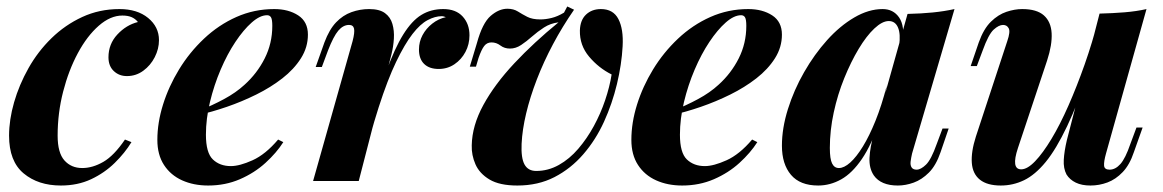

<svg xmlns="http://www.w3.org/2000/svg" viewBox="-20 -559 3591 593"><path d="M358 -511Q321 -511 285 -479.5Q249 -448 220.5 -395Q192 -342 175 -276Q158 -210 158 -140Q158 -87 179 -63.5Q200 -40 234 -40Q266 -40 299 -59Q332 -78 366 -128L386 -120Q366 -87 334.5 -56Q303 -25 261.5 -5.5Q220 14 168 14Q98 14 53 -23.5Q8 -61 8 -140Q8 -189 23.5 -243Q39 -297 68 -348.5Q97 -400 139 -441Q181 -482 234 -506.5Q287 -531 349 -531Q404 -531 437.5 -503.5Q471 -476 471 -435Q471 -408 458 -382.5Q445 -357 422.5 -340.5Q400 -324 372 -324Q348 -324 331.5 -339.5Q315 -355 315 -382Q315 -423 342.5 -452.5Q370 -482 406 -491Q398 -501 386.5 -506Q375 -511 358 -511Z M594 -217Q635 -233 672 -253Q709 -273 735 -297Q774 -332 797.5 -378.5Q821 -425 821 -479Q821 -499 817 -505.5Q813 -512 805 -512Q783 -512 757.5 -489.5Q732 -467 707 -429.5Q682 -392 661.5 -344Q641 -296 628.5 -244Q616 -192 616 -143Q616 -87 637.5 -66.5Q659 -46 693 -46Q720 -46 760 -64Q800 -82 839 -128L855 -120Q834 -87 800 -56Q766 -25 721 -5.5Q676 14 623 14Q578 14 542.5 -2Q507 -18 486.5 -49.5Q466 -81 466 -127Q466 -180 483.5 -236Q501 -292 533 -344.5Q565 -397 610 -439.5Q655 -482 710 -506.5Q765 -531 827 -531Q871 -531 901 -511.5Q931 -492 931 -452Q931 -413 909.5 -379Q888 -345 852 -317Q816 -289 771.5 -267Q727 -245 680.5 -229Q634 -213 593 -204Z M1088 0H947L1069 -432Q1076 -459 1073.5 -470.5Q1071 -482 1058 -482Q1040 -482 1025 -464.5Q1010 -447 993 -403L974 -352H955L982 -428Q997 -468 1018 -490Q1039 -512 1065.5 -521.5Q1092 -531 1120 -531Q1152 -531 1169 -518.5Q1186 -506 1192 -485Q1198 -464 1196.5 -439.5Q1195 -415 1189 -391ZM1344 -509Q1324 -509 1301 -497Q1278 -485 1254 -454Q1230 -423 1203.5 -368Q1177 -313 1149.5 -227.5Q1122 -142 1093 -21L1115 -156Q1147 -266 1173 -338Q1199 -410 1225.5 -452.5Q1252 -495 1281.5 -513Q1311 -531 1349 -531Q1388 -531 1409 -508Q1430 -485 1430 -450Q1430 -422 1417.5 -398.5Q1405 -375 1383.5 -360.5Q1362 -346 1335 -346Q1306 -346 1290 -361.5Q1274 -377 1274 -406Q1274 -430 1285 -450.5Q1296 -471 1315 -486Q1334 -501 1357 -506Q1354 -507 1351 -508Q1348 -509 1344 -509Z M1869 -329Q1829 -349 1799.5 -384Q1770 -419 1771 -465Q1772 -497 1790 -514Q1808 -531 1836 -531Q1874 -531 1890 -500Q1906 -469 1903 -416Q1900 -360 1885.5 -299.5Q1871 -239 1845.5 -183Q1820 -127 1781.5 -82.5Q1743 -38 1692.5 -12Q1642 14 1578 14Q1523 14 1492 -4.5Q1461 -23 1448.5 -51.5Q1436 -80 1437 -110Q1438 -171 1473 -235Q1508 -299 1568.5 -363.5Q1629 -428 1705 -490Q1680 -487 1660 -474Q1640 -461 1623 -446Q1606 -431 1589.5 -420Q1573 -409 1555 -409Q1538 -409 1525.5 -418.5Q1513 -428 1498 -428Q1484 -428 1475.5 -417Q1467 -406 1458 -380L1450 -353H1431L1453 -426Q1470 -488 1495.5 -510Q1521 -532 1547 -532Q1566 -532 1579.5 -523.5Q1593 -515 1608.5 -507Q1624 -499 1649 -499Q1665 -499 1683.5 -503.5Q1702 -508 1722 -520L1732 -539L1753 -529Q1717 -477 1688 -422.5Q1659 -368 1638 -313.5Q1617 -259 1605 -208.5Q1593 -158 1591 -115Q1589 -71 1600 -51Q1611 -31 1636 -31Q1673 -31 1706 -49.5Q1739 -68 1766 -99.5Q1793 -131 1814 -169.5Q1835 -208 1849 -249.5Q1863 -291 1869 -329Z M2058 -217Q2099 -233 2136 -253Q2173 -273 2199 -297Q2238 -332 2261.5 -378.5Q2285 -425 2285 -479Q2285 -499 2281 -505.5Q2277 -512 2269 -512Q2247 -512 2221.5 -489.5Q2196 -467 2171 -429.5Q2146 -392 2125.5 -344Q2105 -296 2092.5 -244Q2080 -192 2080 -143Q2080 -87 2101.5 -66.5Q2123 -46 2157 -46Q2184 -46 2224 -64Q2264 -82 2303 -128L2319 -120Q2298 -87 2264 -56Q2230 -25 2185 -5.5Q2140 14 2087 14Q2042 14 2006.5 -2Q1971 -18 1950.5 -49.5Q1930 -81 1930 -127Q1930 -180 1947.5 -236Q1965 -292 1997 -344.5Q2029 -397 2074 -439.5Q2119 -482 2174 -506.5Q2229 -531 2291 -531Q2335 -531 2365 -511.5Q2395 -492 2395 -452Q2395 -413 2373.5 -379Q2352 -345 2316 -317Q2280 -289 2235.5 -267Q2191 -245 2144.5 -229Q2098 -213 2057 -204Z M2571 -40Q2587 -40 2606 -57Q2625 -74 2645 -106.5Q2665 -139 2684 -186Q2703 -233 2719 -295L2697 -186Q2672 -112 2642 -68Q2612 -24 2578 -5Q2544 14 2507 14Q2451 14 2423 -19Q2395 -52 2395 -109Q2395 -163 2413.5 -222Q2432 -281 2463.5 -336Q2495 -391 2534.5 -435Q2574 -479 2618.5 -505Q2663 -531 2706 -531Q2739 -531 2757 -505Q2775 -479 2768 -424L2757 -418Q2762 -454 2753.5 -474Q2745 -494 2725 -494Q2705 -494 2680.5 -471Q2656 -448 2632 -408Q2608 -368 2587.5 -317.5Q2567 -267 2555 -211.5Q2543 -156 2543 -102Q2543 -68 2550 -54Q2557 -40 2571 -40ZM2783 -516Q2826 -517 2861 -520.5Q2896 -524 2928 -531L2797 -85Q2794 -72 2792.5 -60.5Q2791 -49 2795.5 -42Q2800 -35 2811 -35Q2824 -35 2840 -50.5Q2856 -66 2873 -114L2891 -162H2910L2885 -89Q2871 -48 2849 -26Q2827 -4 2802 5Q2777 14 2753 14Q2701 14 2679 -17Q2664 -39 2665.5 -71.5Q2667 -104 2679 -146Z M3347 -351Q3310 -241 3276 -169.5Q3242 -98 3209.5 -58.5Q3177 -19 3143 -2.5Q3109 14 3071 14Q3029 14 3006.5 -4Q2984 -22 2981.5 -56Q2979 -90 2994 -137L3091 -432Q3101 -461 3095.5 -471.5Q3090 -482 3078 -482Q3065 -482 3049 -467.5Q3033 -453 3015 -403L2997 -355H2978L3003 -428Q3018 -470 3040.5 -492Q3063 -514 3088.5 -522.5Q3114 -531 3137 -531Q3182 -531 3204 -511.5Q3226 -492 3228 -456.5Q3230 -421 3214 -372L3124 -102Q3102 -36 3134 -36Q3153 -36 3177 -61Q3201 -86 3227.5 -130Q3254 -174 3280 -233Q3306 -292 3330 -360Q3354 -428 3372 -499ZM3396 -85Q3389 -60 3390 -47.5Q3391 -35 3407 -35Q3425 -35 3440.5 -52.5Q3456 -70 3471 -114L3490 -165H3509L3482 -89Q3469 -50 3447.5 -27.5Q3426 -5 3400.5 4.5Q3375 14 3348 14Q3321 14 3302.5 5Q3284 -4 3274 -20Q3264 -39 3265.5 -65.5Q3267 -92 3275 -126L3376 -517Q3417 -518 3453.5 -521Q3490 -524 3521 -531Z"/></svg>

Font: Playfair Display
Style: Bold Italic
Weight: 700
Italic angle: -14°
Designer: Claus Eggers Sørensen
Foundry: Claus Eggers Sørensen
Version: Version 1.203